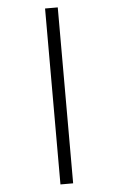

<svg xmlns="http://www.w3.org/2000/svg" viewBox="-64 -875 668 1085"><g transform="rotate(-5 270.0 -333.0)"><path d="M234 -832H306V166H234Z"/></g></svg>

Font: Noto Sans Gujarati
Style: Regular
Weight: 400
Designer: Jelle Bosma - Monotype Design Team, Universal Thirst
Foundry: Monotype Imaging Inc.
Version: Version 2.102